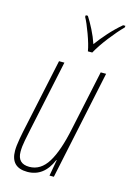

<svg xmlns="http://www.w3.org/2000/svg" viewBox="-118 -824 609 894"><g transform="rotate(15 186.0 -377.5)"><path d="M106 10Q186 10 223 -78H225L211 0H232L343 -526H317L256 -239Q233 -127 198.5 -71Q164 -15 109 -15Q52 -15 52 -73Q52 -98 58 -128Q64 -158 70 -187L142 -526H116L46 -197Q39 -166 32.5 -130Q26 -94 26 -71Q26 10 106 10ZM234 -605H255Q276 -643 309.5 -686Q343 -729 371 -757L372 -765H361Q328 -737 299.5 -705Q271 -673 250 -644Q239 -677 222.5 -709.5Q206 -742 191 -765H181L180 -757Q193 -734 211 -685Q229 -636 234 -605Z"/></g></svg>

Font: Noto Sans Display Condensed Thin
Style: Italic
Weight: 250
Width: 3
Italic angle: -12°
Designer: Monotype Design Team
Foundry: Monotype Imaging Inc.
Version: Version 1.900